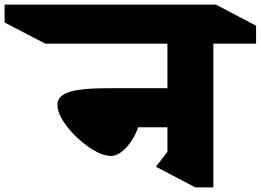

<svg xmlns="http://www.w3.org/2000/svg" viewBox="-185 -806 1135 836"><path d="M744 -616V10H666L494 -80L544 -145V-252H417Q399 -201 365 -164Q331 -127 299 -127Q257 -127 201.5 -165.5Q146 -204 105.5 -257Q65 -310 65 -349Q65 -389 116.5 -405.5Q168 -422 289 -422H544V-616H12L-165 -708V-786H755L930 -694V-616Z"/></svg>

Font: Inknut Antiqua Black
Style: Regular
Weight: 900
Designer: Claus Eggers Sørensen
Foundry: Claus Eggers Sørensen
Version: Version 1.003; ttfautohint (v1.8.2) -l 8 -r 50 -G 200 -x 14 